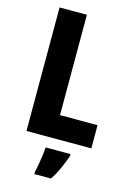

<svg xmlns="http://www.w3.org/2000/svg" viewBox="-138 -782 738 1072"><g transform="rotate(15 231.5 -246.5)"><path d="M68 0V-714H226V-134H443V0ZM339 72Q326 110 309 148Q292 186 269 221H173V208Q177 190 182 163Q187 136 190.5 108.5Q194 81 195 61H339Z"/></g></svg>

Font: Noto Sans Thai Cond ExtBd
Style: Regular
Weight: 800
Width: 3
Designer: Monotype Design Team
Foundry: Monotype Imaging Inc.
Version: Version 2.002; ttfautohint (v1.8.4.7-5d5b)